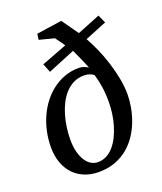

<svg xmlns="http://www.w3.org/2000/svg" viewBox="-138 -827 783 928"><g transform="rotate(-20 253.0 -362.5)"><path d="M370.1 -291Q370.1 -314.5 368.7 -334.2Q367.2 -354 364.5 -371.3Q361.8 -388.7 358.2 -404.1Q354.5 -419.4 350.1 -435.1Q341.8 -441.9 329.6 -446.5Q317.4 -451.2 299.8 -451.2Q270 -451.2 246.1 -439.2Q222.2 -427.2 203.6 -407Q185.1 -386.7 171.6 -359.9Q158.2 -333 149.7 -303.2Q141.1 -273.4 137 -242.4Q132.8 -211.4 132.8 -183.1Q132.8 -144 140.6 -116Q148.4 -87.9 161.1 -69.6Q173.8 -51.3 189.7 -42.7Q205.6 -34.2 222.2 -34.2Q246.1 -34.2 266.6 -44.9Q287.1 -55.7 303.5 -74.5Q319.8 -93.3 332.3 -118.4Q344.7 -143.6 353.3 -172.1Q361.8 -200.7 366 -231.2Q370.1 -261.7 370.1 -291ZM373 -611.8Q390.6 -580.6 407.7 -542Q424.8 -503.4 438 -461.4Q451.2 -419.4 459.5 -376.5Q467.8 -333.5 467.8 -293.9Q467.8 -264.2 461.9 -230Q456.1 -195.8 443.6 -161.6Q431.2 -127.4 410.9 -96.2Q390.6 -64.9 362.1 -40.8Q333.5 -16.6 295.7 -2.2Q257.8 12.2 210 12.2Q170.4 12.2 137.7 -1Q105 -14.2 81.5 -38.8Q58.1 -63.5 45.2 -98.9Q32.2 -134.3 32.2 -179.2Q32.2 -220.2 40.8 -259.8Q49.3 -299.3 65.2 -334.2Q81.1 -369.1 104 -398.4Q127 -427.7 155.5 -449Q184.1 -470.2 217.8 -482.2Q251.5 -494.1 289.1 -494.1Q301.8 -494.1 313.7 -490Q325.7 -485.8 336.9 -479Q331.5 -492.7 325.2 -507.6Q318.8 -522.5 312.5 -536.4Q306.2 -550.3 300.8 -562Q295.4 -573.7 292 -581.1L152.8 -523.9L134.8 -568.8L266.1 -619.1L231 -668L153.8 -688L158.2 -717.8L288.1 -736.8L348.1 -651.9L465.8 -699.2L484.9 -657.2Z"/></g></svg>

Font: Charis SIL Phon
Style: Italic
Weight: 400
Italic angle: -11°
Foundry: SIL International
Version: Version 5.000